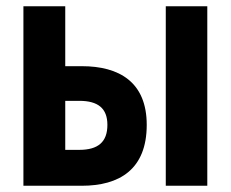

<svg xmlns="http://www.w3.org/2000/svg" viewBox="-20 -595 740 615"><path d="M55 -575V0H242C362 0 450 -52 450 -195C450 -332 362 -383 242 -383H189V-575ZM511 -575V0H644V-575ZM234 -115H189V-272H234C294 -272 324 -248 324 -195C324 -140 294 -115 234 -115Z"/></svg>

Font: Kawkab Mono
Style: Bold
Weight: 700
Monospace: yes
Designer: Abdullah Arif
Foundry: Abdullah Arif
Version: Version 1.000;PS 000.500;hotconv 1.0.88;makeotf.lib2.5.64775